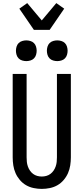

<svg xmlns="http://www.w3.org/2000/svg" viewBox="-20 -1213 540 1241"><path d="M250 8Q224 8 197.5 2.5Q171 -3 148.5 -16Q126 -29 108.5 -49.5Q91 -70 80.5 -94Q70 -118 66 -144Q62 -170 62 -196V-735H152V-196Q152 -181 153.5 -166.5Q155 -152 160 -137.5Q165 -123 173.5 -110.5Q182 -98 194 -89Q206 -80 220.5 -76Q235 -72 250 -72Q265 -72 279.5 -76Q294 -80 306 -89Q318 -98 326.5 -110.5Q335 -123 340 -137.5Q345 -152 346.5 -166.5Q348 -181 348 -196V-735H438V-196Q438 -170 434 -144Q430 -118 419.5 -94Q409 -70 391.5 -49.5Q374 -29 351.5 -16Q329 -3 302.5 2.5Q276 8 250 8ZM350 -818Q337 -818 323.5 -822Q310 -826 300.5 -835.5Q291 -845 287 -858.5Q283 -872 283 -885Q283 -898 287 -911.5Q291 -925 300.5 -934.5Q310 -944 323.5 -948Q337 -952 350 -952Q363 -952 376.5 -948Q390 -944 399.5 -934.5Q409 -925 413 -911.5Q417 -898 417 -885Q417 -872 413 -858.5Q409 -845 399.5 -835.5Q390 -826 376.5 -822Q363 -818 350 -818ZM150 -818Q137 -818 123.5 -822Q110 -826 100.5 -835.5Q91 -845 87 -858.5Q83 -872 83 -885Q83 -898 87 -911.5Q91 -925 100.5 -934.5Q110 -944 123.5 -948Q137 -952 150 -952Q163 -952 176.5 -948Q190 -944 199.5 -934.5Q209 -925 213 -911.5Q217 -898 217 -885Q217 -872 213 -858.5Q209 -845 199.5 -835.5Q190 -826 176.5 -822Q163 -818 150 -818ZM199 -1020 105 -1157 156 -1193 250 -1081 344 -1193 395 -1157 301 -1020Z"/></svg>

Font: Iosevka Medium
Style: Regular
Weight: 500
Monospace: yes
Designer: Belleve Invis
Foundry: Belleve Invis
Version: Version 32.5.0; ttfautohint (v1.8.4)